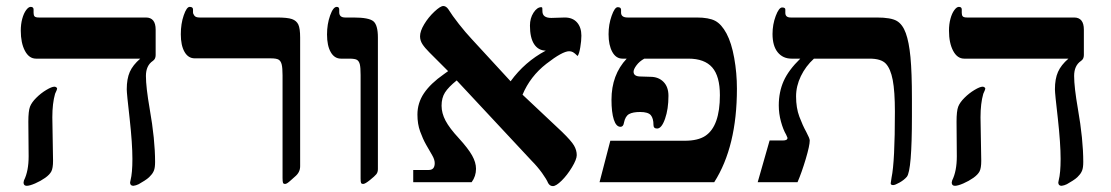

<svg xmlns="http://www.w3.org/2000/svg" viewBox="-20 -612 3733 645"><path d="M502.9 -426.8Q502.9 -413.6 493.2 -407.2Q470.2 -391.6 470.2 -356.9Q470.2 -319.3 482.9 -246.1Q501 -143.6 501 -67.9Q501 -48.8 497.1 -39.1Q493.2 -29.3 485.8 -22Q478 -11.7 454.6 1.5L445.8 6.8L437 10.3L428.2 12.2Q417 12.2 417 1L418.5 -6.3Q424.8 -31.2 424.8 -78.1Q424.8 -129.4 415.5 -213.9Q405.8 -297.9 405.8 -312Q405.8 -347.2 416 -370.4Q426.3 -393.6 451.2 -415H101.1Q77.6 -415 63.7 -441.4Q49.8 -467.8 49.8 -508.8Q49.8 -530.8 54.7 -548.8Q59.6 -566.9 67.6 -577.9Q75.7 -588.9 83 -588.9Q92.8 -588.9 92.8 -580.1V-568.8Q92.8 -560.5 96.2 -556.9Q99.6 -553.2 110.8 -553.2H470.2Q502.9 -553.2 502.9 -512.2ZM171.9 -314Q171.9 -311.5 165 -296.9Q155.8 -264.6 155.8 -217.8L158.2 -71.8Q158.2 -47.4 152.6 -36.4Q147 -25.4 131.8 -14.6Q116.7 -3.9 98.1 4.2Q79.6 12.2 69.8 12.2Q59.1 12.2 59.1 1L60.5 -5.9Q76.2 -37.1 76.2 -86.9L75.2 -203.1Q75.2 -239.3 80.8 -253.7Q86.4 -268.1 101.8 -283.4Q117.2 -298.8 135.5 -309.8Q153.8 -320.8 163.1 -320.8Q166 -320.8 168.9 -318.8Q171.9 -316.9 171.9 -314Z M634.3 -416Q612.3 -416 599.9 -437.7Q587.4 -459.5 587.4 -497.1Q587.4 -532.2 597.2 -560.5Q606.9 -588.9 617.2 -588.9Q628.4 -588.9 628.4 -580.1V-570.8Q628.4 -565.4 633.1 -559.3Q637.7 -553.2 650.4 -553.2H910.2Q945.8 -553.2 960.9 -547.9Q976.1 -542.5 982.2 -529.5Q988.3 -516.6 988.3 -485.8V-53.2Q988.3 -32.7 970.2 -18.1L956.5 -5.9Q943.8 5.9 938 5.9Q932.1 5.9 930.7 2Q929.2 -2 929.2 -14.2V-358.9Q929.2 -383.8 926.3 -395.5Q923.3 -407.2 916 -411.6Q908.7 -416 889.2 -416Z M1249.5 -43.9Q1249.5 -33.2 1244.1 -26.6Q1238.8 -20 1222.7 -7.1Q1206.5 5.9 1200.2 5.9Q1194.3 5.9 1192.9 2.4Q1191.4 -1 1191.4 -12.2V-359.9Q1191.4 -385.7 1188.7 -396.2Q1186 -406.7 1179.2 -410.9Q1172.4 -415 1153.3 -415H1125.5Q1103.5 -415 1091.1 -436.8Q1078.6 -458.5 1078.6 -496.1Q1078.6 -530.8 1088.9 -559.8Q1099.1 -588.9 1111.3 -588.9Q1119.6 -588.9 1119.6 -580.1V-570.8Q1119.6 -553.2 1139.6 -553.2H1167.5Q1219.2 -553.2 1234.4 -540.5Q1249.5 -527.8 1249.5 -485.8Z M1933.1 -492.2Q1933.1 -475.1 1929.4 -453.1Q1925.8 -431.2 1920.4 -423.8Q1910.6 -433.6 1904.8 -436.8Q1898.9 -439.9 1892.1 -439.9Q1869.6 -439.9 1815.4 -397.7Q1761.2 -355.5 1735.4 -293.9L1867.2 -169.9Q1899.4 -138.7 1908.4 -123Q1917.5 -107.4 1917.5 -90.8Q1917.5 -76.7 1901.4 -50Q1885.3 -23.4 1866.7 -5.1Q1848.1 13.2 1837.4 13.2Q1827.1 13.2 1821.3 2.9Q1816.4 -9.3 1801 -30.8Q1785.6 -52.2 1766.1 -71.8L1514.2 -341.8Q1486.3 -319.3 1474.9 -301.3Q1463.4 -283.2 1463.4 -256.8Q1463.4 -231.9 1476.8 -206.5Q1490.2 -181.2 1521.5 -147.5Q1552.7 -113.3 1565.9 -89.8Q1579.1 -66.4 1579.1 -44.9Q1579.1 -20 1564.5 0H1368.2V-41H1420.4Q1440.4 -41 1440.4 -64Q1440.4 -76.2 1431.4 -91.3Q1422.4 -106.4 1411.4 -126Q1400.4 -145.5 1391.4 -170.4Q1382.3 -195.3 1382.3 -227.1Q1382.3 -266.1 1404.3 -298.8Q1426.3 -331.5 1471.2 -362.8L1485.4 -373L1422.4 -436Q1406.7 -451.7 1398.9 -463.9Q1391.1 -476.1 1391.1 -490.2Q1391.1 -507.3 1405 -530.5Q1418.9 -553.7 1439.2 -572.8Q1459.5 -591.8 1469.2 -591.8Q1478 -591.8 1485.4 -582Q1499 -560.1 1521.7 -531.2Q1544.4 -502.4 1564.5 -481L1695.3 -338.9Q1742.7 -404.3 1813.5 -441.9Q1788.1 -442.4 1774.2 -463.9Q1760.3 -485.4 1760.3 -525.9Q1760.3 -550.8 1772.2 -569.3Q1784.2 -587.9 1798.3 -587.9Q1801.3 -587.9 1801.8 -585.2Q1802.2 -582.5 1802.2 -574.2Q1802.2 -551.8 1832 -551.8L1877.4 -553.2Q1903.8 -553.2 1918.5 -536.6Q1933.1 -520 1933.1 -492.2Z M2455.6 -314Q2455.6 -119.6 2379.4 0H1994.1L2030.3 -139.2H2280.3Q2324.7 -139.2 2349.4 -155.5Q2374 -171.9 2386.2 -206.3Q2398.4 -240.7 2398.4 -292Q2398.4 -356 2372.6 -385.5Q2346.7 -415 2292.5 -415H2144.5Q2127.9 -405.8 2118.2 -392.6Q2108.4 -379.4 2108.4 -371.1Q2108.4 -355 2132.3 -355L2164.6 -354Q2191.9 -354 2208.7 -337.2Q2225.6 -320.3 2225.6 -290Q2225.6 -245.6 2214.1 -212.9Q2202.6 -180.2 2187.5 -180.2Q2175.3 -180.2 2175.3 -191.9Q2175.3 -214.4 2166.3 -225.1Q2157.2 -235.8 2130.4 -235.8Q2106 -235.8 2093.3 -228.8Q2080.6 -221.7 2076.2 -200.2Q2074.2 -186 2064.5 -186Q2049.8 -186 2042 -210.4Q2034.2 -234.9 2034.2 -276.9Q2034.2 -360.8 2085.4 -415H2071.3Q2049.3 -415 2036.9 -437.7Q2024.4 -460.4 2024.4 -497.1Q2024.4 -529.8 2034.7 -558.8Q2044.9 -587.9 2055.2 -587.9Q2066.4 -587.9 2066.4 -579.1V-569.8Q2066.4 -553.2 2088.4 -553.2H2320.3Q2361.3 -553.2 2382.6 -542Q2403.8 -530.8 2420.7 -499.3Q2437.5 -467.8 2446.5 -417.2Q2455.6 -366.7 2455.6 -314Z M3043.5 -279.8V-221.7Q3043.5 -39.1 3026.4 -18.1Q3017.1 -7.3 3002 1.2Q2986.8 9.8 2980.5 9.8Q2972.2 9.8 2972.2 3.9L2975.1 -15.6Q2986.3 -68.8 2986.3 -236.8Q2986.3 -305.2 2979 -343.3Q2971.7 -381.3 2955.8 -398.2Q2939.9 -415 2901.4 -415H2714.4Q2686.5 -389.6 2670.4 -356.2Q2654.3 -322.8 2654.3 -288.1Q2654.3 -249.5 2665.3 -220.2Q2676.3 -190.9 2688.5 -168.9Q2700.2 -147 2700.2 -140.1Q2700.2 -123 2686.8 -77.9Q2673.3 -32.7 2659.2 0H2525.4L2565.4 -140.1H2610.4Q2625.5 -140.1 2625.5 -148.9L2621.1 -159.2Q2610.8 -176.8 2603.5 -203.6Q2596.2 -230.5 2596.2 -257.8Q2596.2 -302.7 2612.5 -339.6Q2628.9 -376.5 2668.5 -415H2639.2Q2609.9 -415 2592.5 -436.5Q2575.2 -458 2575.2 -498Q2575.2 -529.8 2585.9 -558.3Q2596.7 -586.9 2607.4 -586.9Q2618.2 -586.9 2618.2 -580.1V-568.8Q2618.2 -553.2 2636.2 -553.2H2925.3Q2973.1 -553.2 2992.7 -541.7Q3012.2 -530.3 3022.9 -500.7Q3033.7 -471.2 3038.6 -419.9Q3043.5 -368.7 3043.5 -279.8Z M3621.1 -426.8Q3621.1 -413.6 3611.3 -407.2Q3588.4 -391.6 3588.4 -356.9Q3588.4 -319.3 3601.1 -246.1Q3619.1 -143.6 3619.1 -67.9Q3619.1 -48.8 3615.2 -39.1Q3611.3 -29.3 3604 -22Q3596.2 -11.7 3572.8 1.5L3564 6.8L3555.2 10.3L3546.4 12.2Q3535.2 12.2 3535.2 1L3536.6 -6.3Q3543 -31.2 3543 -78.1Q3543 -129.4 3533.7 -213.9Q3523.9 -297.9 3523.9 -312Q3523.9 -347.2 3534.2 -370.4Q3544.4 -393.6 3569.3 -415H3219.2Q3195.8 -415 3181.9 -441.4Q3168 -467.8 3168 -508.8Q3168 -530.8 3172.9 -548.8Q3177.7 -566.9 3185.8 -577.9Q3193.8 -588.9 3201.2 -588.9Q3210.9 -588.9 3210.9 -580.1V-568.8Q3210.9 -560.5 3214.4 -556.9Q3217.8 -553.2 3229 -553.2H3588.4Q3621.1 -553.2 3621.1 -512.2ZM3290 -314Q3290 -311.5 3283.2 -296.9Q3273.9 -264.6 3273.9 -217.8L3276.4 -71.8Q3276.4 -47.4 3270.8 -36.4Q3265.1 -25.4 3250 -14.6Q3234.9 -3.9 3216.3 4.2Q3197.8 12.2 3188 12.2Q3177.2 12.2 3177.2 1L3178.7 -5.9Q3194.3 -37.1 3194.3 -86.9L3193.4 -203.1Q3193.4 -239.3 3199 -253.7Q3204.6 -268.1 3220 -283.4Q3235.4 -298.8 3253.7 -309.8Q3272 -320.8 3281.2 -320.8Q3284.2 -320.8 3287.1 -318.8Q3290 -316.9 3290 -314Z"/></svg>

Font: Liberation Serif
Style: Bold
Weight: 700
Designer: Steve Matteson
Foundry: Ascender Corporation
Version: Version 2.1.5